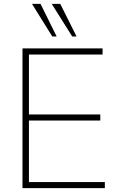

<svg xmlns="http://www.w3.org/2000/svg" viewBox="-20 -968 609 988"><path d="M507.8 -718.8V-687.5H128.9V-378.9H496.1V-347.7H128.9V-31.2H519.5V0H95.7V-718.8ZM246.1 -948.2H290L374 -780.3H351.6ZM144.5 -948.2H188.5L271.5 -780.3H249Z"/></svg>

Font: Min Sans VF VF
Style: Regular
Weight: 400
Designer: Jinseong-Kim, NotoSansCJK, Nunito
Foundry: Jinseong-Kim
Version: Version 1.420;Glyphs 3.1.2 (3151)